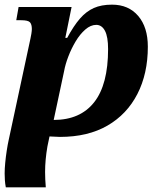

<svg xmlns="http://www.w3.org/2000/svg" viewBox="-33 -566 695 826"><path d="M-8 240Q-11 224 -12 209.5Q-13 195 -13 180Q-13 160 -10.5 134Q-8 108 -4 82Q0 56 4 38L98 -400Q100 -408 102 -421Q104 -434 104 -441Q104 -461 96 -470Q88 -479 58 -479H37L47 -536H275L248 -403H256Q284 -455 311 -486Q338 -517 370.5 -531.5Q403 -546 449 -546Q520 -546 561.5 -497.5Q603 -449 603 -365Q603 -249 558 -161.5Q513 -74 429 -25.5Q345 23 225 23L180 21L171 64Q161 122 161 174Q161 204 164 240ZM198 -50Q312 -50 372 -126Q432 -202 432 -355Q432 -408 418.5 -433.5Q405 -459 381 -459Q357 -459 334 -439Q311 -419 292.5 -388Q274 -357 261 -323Q248 -289 243 -261Z"/></svg>

Font: Noto Serif ExtraBold
Style: Italic
Weight: 800
Italic angle: -12°
Designer: Monotype Design Team
Foundry: Monotype Imaging Inc.
Version: Version 2.013